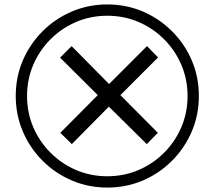

<svg xmlns="http://www.w3.org/2000/svg" viewBox="-20 -782 968 866"><path d="M304 -132 252 -183 421 -353 251 -522 303 -574 472 -403 643 -574 693 -523 523 -353 692 -183 642 -132 471 -301ZM464 64Q379 64 304 32Q229 0 172 -57Q115 -114 83 -189Q51 -264 51 -349Q51 -435 83 -509.5Q115 -584 172 -641Q229 -698 304 -730Q379 -762 464 -762Q550 -762 624.5 -730Q699 -698 756 -641Q813 -584 845 -509.5Q877 -435 877 -349Q877 -264 845 -189Q813 -114 756 -57Q699 0 624.5 32Q550 64 464 64ZM464 13Q539 13 604.5 -15Q670 -43 720 -93Q770 -143 798 -208.5Q826 -274 826 -349Q826 -424 798 -489.5Q770 -555 720 -605Q670 -655 604.5 -683Q539 -711 464 -711Q389 -711 323.5 -683Q258 -655 208 -605Q158 -555 130 -489.5Q102 -424 102 -349Q102 -274 130 -208.5Q158 -143 208 -93Q258 -43 323.5 -15Q389 13 464 13Z"/></svg>

Font: usinhala85
Style: Book
Weight: 400
Designer: Jelle Bosma - Monotype Design Team
Foundry: Monotype Imaging Inc.
Version: Version 2.003